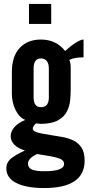

<svg xmlns="http://www.w3.org/2000/svg" viewBox="-20 -755 448 971"><path d="M203 196Q408 196 408 57.5Q408 16.5 392.8 -7.5Q377.5 -31.5 352.8 -43.8Q328 -56 299 -61.5Q270 -67 242.5 -71Q182 -80 163.8 -87Q145.5 -94 145.5 -103.5Q145.5 -110.5 150.8 -118.5Q156 -126.5 163 -131.5Q164.5 -131 174.8 -129.8Q185 -128.5 185.5 -128.5Q242.5 -129 273.8 -146.8Q305 -164.5 318.5 -191.5Q332 -218.5 334.8 -248Q337.5 -277.5 337.5 -302V-413.5Q337.5 -438 330.5 -452Q356.5 -465 402.5 -465V-555Q388.5 -555 363 -539Q337.5 -523 309.5 -497Q264.5 -555 186.5 -555Q119.5 -555 79.8 -512.8Q40 -470.5 40 -390V-282.5Q40 -235.5 59 -197.8Q78 -160 108 -148.5Q73 -134.5 53.5 -112.8Q34 -91 34 -66Q34 -42 53 -23Q72 -4 106 6Q51.5 31.5 31.8 50.2Q12 69 12 96Q12 145 62.5 170.5Q113 196 203 196ZM187.5 -213Q150 -213 150 -262V-409.5Q150 -459.5 187.5 -459.5Q206 -459.5 216.5 -446.2Q227 -433 227 -409.5V-262Q227 -213 187.5 -213ZM205 111Q160 111 140.8 102Q121.5 93 121.5 73Q121.5 45 167.5 24L235 35Q257 38.5 280.5 46.8Q304 55 304 74Q304 111 205 111ZM126.5 -634H239V-735H126.5Z"/></svg>

Font: League Gothic SemiExpanded
Style: Regular
Weight: 400
Width: 6
Designer: The League of Moveable Type
Version: Version 1.600; ttfautohint (v1.8.3)